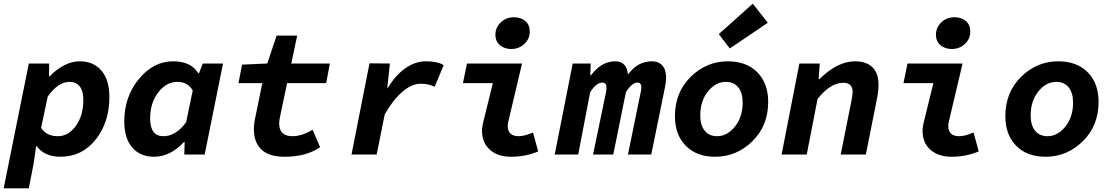

<svg xmlns="http://www.w3.org/2000/svg" viewBox="-42 -842 6062 1046"><path d="M-22 184 115 -496H226L225 -426H228Q310 -508 392 -508Q468 -508 511 -457Q554 -406 554 -314Q554 -176 479.5 -82Q405 12 287 12Q200 12 157 -47H155L141 50L115 184ZM273 -100Q331 -100 371.5 -156.5Q412 -213 412 -297Q412 -347 392 -371.5Q372 -396 337 -396Q274 -396 218 -316L182 -146Q210 -100 273 -100Z M797 12Q722 12 678.5 -38.5Q635 -89 635 -180Q635 -315 714.5 -411.5Q794 -508 901 -508Q999 -508 1038 -443H1042L1063 -496H1173L1073 0H962L964 -68H960Q885 12 797 12ZM848 -100Q916 -100 972 -176L1008 -349Q981 -396 925 -396Q864 -396 820 -338.5Q776 -281 776 -197Q776 -100 848 -100Z M1509 12Q1423 12 1382 -27.5Q1341 -67 1341 -138Q1341 -167 1349 -203L1387 -389H1257L1277 -490L1414 -496L1465 -648H1577L1545 -496H1755L1735 -389H1522L1484 -208Q1479 -186 1479 -170Q1479 -100 1551 -100Q1603 -100 1661 -135L1702 -40Q1626 12 1509 12Z M1873 0 1971 -497 2082 -496 2068 -364H2072Q2111 -431 2165.5 -469.5Q2220 -508 2277 -508Q2343 -508 2375 -487L2326 -369Q2293 -386 2250 -386Q2201 -386 2149.5 -341.5Q2098 -297 2054 -219L2010 0Z M2742 12Q2670 12 2627 -26Q2584 -64 2584 -130Q2584 -153 2594 -190L2643 -389H2480L2502 -496H2802L2728 -183Q2724 -165 2724 -157Q2724 -100 2784 -100Q2814 -100 2862 -120L2890 -17Q2821 12 2742 12ZM2743 -575Q2707 -575 2682 -595.5Q2657 -616 2657 -653Q2657 -692 2686 -720Q2715 -748 2757 -748Q2796 -748 2820 -727.5Q2844 -707 2844 -670Q2844 -630 2814.5 -602.5Q2785 -575 2743 -575Z M2980 0 3078 -496H3176L3174 -432H3178Q3234 -508 3310 -508Q3372 -508 3379 -436Q3432 -508 3509 -508Q3546 -508 3566.5 -485Q3587 -462 3587 -419Q3587 -398 3581 -368L3506 0H3379L3449 -342Q3452 -354 3452 -366Q3452 -392 3431 -392Q3401 -392 3368 -340L3299 0H3189L3260 -342Q3262 -354 3262 -366Q3262 -392 3240 -392Q3206 -392 3173 -339L3108 0Z M3854 12Q3753 12 3694 -48Q3635 -108 3635 -209Q3635 -339 3721 -423.5Q3807 -508 3923 -508Q4025 -508 4084 -448Q4143 -388 4143 -287Q4143 -157 4057 -72.5Q3971 12 3854 12ZM3864 -100Q3920 -100 3962 -152.5Q4004 -205 4004 -283Q4004 -337 3979.5 -366.5Q3955 -396 3913 -396Q3857 -396 3815 -344Q3773 -292 3773 -213Q3773 -159 3797.5 -129.5Q3822 -100 3864 -100ZM3934 -578 3874 -656 4059 -822 4141 -718Z M4216 0 4313 -496H4424L4418 -411H4422Q4521 -508 4616 -508Q4678 -508 4711 -475.5Q4744 -443 4744 -381Q4744 -346 4736 -306L4675 0H4538L4596 -290Q4603 -325 4603 -341Q4603 -391 4552 -391Q4482 -391 4412 -303L4353 0Z M5142 12Q5070 12 5027 -26Q4984 -64 4984 -130Q4984 -153 4994 -190L5043 -389H4880L4902 -496H5202L5128 -183Q5124 -165 5124 -157Q5124 -100 5184 -100Q5214 -100 5262 -120L5290 -17Q5221 12 5142 12ZM5143 -575Q5107 -575 5082 -595.5Q5057 -616 5057 -653Q5057 -692 5086 -720Q5115 -748 5157 -748Q5196 -748 5220 -727.5Q5244 -707 5244 -670Q5244 -630 5214.5 -602.5Q5185 -575 5143 -575Z M5654 12Q5553 12 5494 -48Q5435 -108 5435 -209Q5435 -339 5521 -423.5Q5607 -508 5723 -508Q5825 -508 5884 -448Q5943 -388 5943 -287Q5943 -157 5857 -72.5Q5771 12 5654 12ZM5664 -100Q5720 -100 5762 -152.5Q5804 -205 5804 -283Q5804 -337 5779.5 -366.5Q5755 -396 5713 -396Q5657 -396 5615 -344Q5573 -292 5573 -213Q5573 -159 5597.5 -129.5Q5622 -100 5664 -100Z"/></svg>

Font: TypoPRO Source Code Pro
Style: Bold Italic
Weight: 700
Italic angle: -11°
Monospace: yes
Designer: Paul D. Hunt, Teo Tuominen
Foundry: Adobe Systems Incorporated
Version: Version 1.030;PS 1.0;hotconv 1.0.84;makeotf.lib2.5.63406